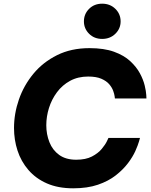

<svg xmlns="http://www.w3.org/2000/svg" viewBox="-20 -1011 817 1041"><path d="M534 -800Q491 -800 463 -828Q435 -856 435 -895Q435 -935 463 -963Q491 -991 534 -991Q577 -991 605.5 -963Q634 -935 634 -895Q634 -856 605.5 -828Q577 -800 534 -800ZM377 10Q295 10 234.5 -16.5Q174 -43 134 -89.5Q94 -136 75 -194.5Q56 -253 56 -317Q56 -395 82.5 -471.5Q109 -548 161 -611Q213 -674 289.5 -712Q366 -750 465 -750Q544 -750 598 -730.5Q652 -711 686 -679.5Q720 -648 738.5 -613.5Q757 -579 764.5 -547.5Q772 -516 773 -496.5Q774 -477 774 -477H603Q603 -477 601.5 -489Q600 -501 593.5 -519Q587 -537 572 -554.5Q557 -572 529.5 -584Q502 -596 458 -596Q403 -596 360.5 -573Q318 -550 289 -511Q260 -472 245.5 -425.5Q231 -379 231 -332Q231 -283 248 -240Q265 -197 301 -171Q337 -145 393 -145Q445 -145 478.5 -162.5Q512 -180 531.5 -203.5Q551 -227 559.5 -245Q568 -263 568 -263H739Q739 -263 733.5 -243.5Q728 -224 714 -192.5Q700 -161 674 -126.5Q648 -92 608 -60.5Q568 -29 511 -9.5Q454 10 377 10Z"/></svg>

Font: Be Vietnam Pro ExtraBold
Style: Italic
Weight: 800
Italic angle: -12°
Designer: Lam Bao, Tony Le, Vietanh Nguyen
Foundry: Yellow Type Foundry
Version: Version 1.002; ttfautohint (v1.8.3)